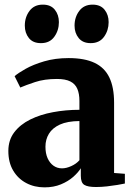

<svg xmlns="http://www.w3.org/2000/svg" viewBox="-20 -797 574 828"><path d="M172 11Q128 11 92.8 -7.8Q57.5 -26.5 36.8 -61.5Q16 -96.5 16 -146Q16 -193 41.5 -226.5Q67 -260 110.2 -281.5Q153.5 -303 208.5 -313.2Q263.5 -323.5 322.5 -323.5V-362Q322.5 -392.5 313.5 -413.8Q304.5 -435 283.2 -445.8Q262 -456.5 225.5 -456.5Q171.5 -456.5 131 -443Q90.5 -429.5 67.5 -419.5L43 -468.5Q57.5 -481.5 90.2 -500Q123 -518.5 170.5 -532.5Q218 -546.5 276 -546.5Q344.5 -546.5 387.8 -526Q431 -505.5 451.5 -463Q472 -420.5 472 -354V-51L518.5 -47.5V-5.5Q507.5 -3 486.5 0.5Q465.5 4 441 6.8Q416.5 9.5 394 9.5Q358.5 9.5 343.5 0.2Q328.5 -9 328.5 -39V-71.5Q317.5 -53.5 295.8 -34.2Q274 -15 242.8 -2Q211.5 11 172 11ZM247.5 -71Q266 -71 287.5 -80.8Q309 -90.5 322.5 -106V-275Q270.5 -274.5 238.2 -259.8Q206 -245 191 -220.2Q176 -195.5 176 -164.5Q176 -135.5 185.2 -114.8Q194.5 -94 210.5 -82.5Q226.5 -71 247.5 -71ZM156 -611Q122 -611 104.5 -633Q87 -655 87 -686.5Q87 -723 107.2 -750Q127.5 -777 164 -777H165Q199 -777 216.5 -755Q234 -733 234 -701.5Q234 -666 214.2 -638.5Q194.5 -611 157 -611ZM370.5 -611Q337 -611 319.2 -633Q301.5 -655 301.5 -686.5Q301.5 -723 321.8 -750Q342 -777 379 -777H379.5Q413.5 -777 431 -755Q448.5 -733 448.5 -701.5Q448.5 -666 428.8 -638.5Q409 -611 371.5 -611Z"/></svg>

Font: Merriweather 72pt ExtraBold
Style: Regular
Weight: 800
Version: Version 2.100